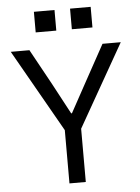

<svg xmlns="http://www.w3.org/2000/svg" viewBox="-59 -938 719 984"><g transform="rotate(-5 300.0 -446.0)"><path d="M258 0V-274L17 -698H113L213 -516L298 -357H302L389 -516L489 -698H583L342 -274V0ZM445 -892V-786H339V-892ZM259 -892V-786H153V-892Z"/></g></svg>

Font: iA Writer Mono V
Style: Regular
Weight: 400
Designer: Mike Abbink, Paul van der Laan, Pieter van Rosmalen
Foundry: Bold Monday
Version: Version 2.000